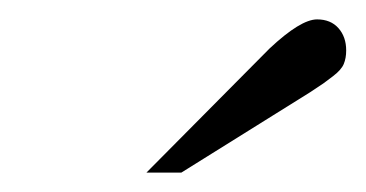

<svg xmlns="http://www.w3.org/2000/svg" viewBox="-20 -911 377 198"><path d="M337 -859Q337 -851 334.5 -845Q332 -839 323.5 -832.5Q315 -826 313.5 -825Q312 -824 300 -816L167 -733H131L258 -861Q290 -891 307 -891Q321 -891 329 -882Q337 -873 337 -859Z"/></svg>

Font: GFS Artemisia
Style: Regular
Weight: 400
Designer: Takis Katsoulidis and George D. Matthiopoulos
Foundry: Takis Katsoulidis and George D. Matthiopoulos
Version: Version 1.0